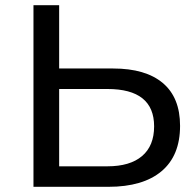

<svg xmlns="http://www.w3.org/2000/svg" viewBox="-20 -720 753 740"><path d="M208 -456H416Q541 -456 607.5 -400Q674 -344 674 -235Q674 -120 602.5 -60Q531 0 398 0H109V-700H208ZM208 -79H394Q481 -79 527.5 -118.5Q574 -158 574 -233Q574 -377 394 -377H208Z"/></svg>

Font: false
Style: Regular
Weight: 500
Designer: Julieta Ulanovsky
Foundry: Julieta Ulanovsky
Version: Version 7.222;hotconv 1.0.109;makeotfexe 2.5.65596